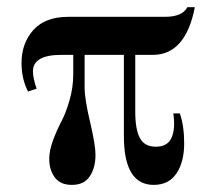

<svg xmlns="http://www.w3.org/2000/svg" viewBox="-20 -503 618 535"><path d="M169.9 -456.1H439Q488.3 -456.1 502 -482.9H522.9Q497.1 -350.1 405.8 -350.1H356.9V-191.9Q356.9 -142.1 369.9 -118.2Q382.8 -94.2 414.1 -94.2Q447.3 -94.2 458.3 -119.9Q469.2 -145.5 462.9 -187H481Q493.2 -153.3 493.2 -103Q493.2 -51.8 471.7 -19.8Q450.2 12.2 408.2 12.2Q325.2 12.2 325.2 -124V-350.1H215.8V-258.8Q215.8 -227.1 231 -163.1Q246.1 -99.1 246.1 -71.8Q246.1 -35.6 230.2 -11.7Q214.4 12.2 180.2 12.2Q147.9 12.2 132.6 -8.8Q117.2 -29.8 117.2 -60.1Q117.2 -83.5 127.7 -111.8Q138.2 -140.1 150.6 -163.6Q163.1 -187 173.6 -223.1Q184.1 -259.3 184.1 -295.9V-350.1H150.9Q71.8 -350.1 71.8 -304.2Q71.8 -285.6 82 -255.9L58.1 -248Q40 -283.2 40 -327.1Q40 -382.8 73 -419.4Q106 -456.1 169.9 -456.1Z"/></svg>

Font: Flanker Steampunk
Style: Bold
Weight: 700
Designer: Alexey Kryukov, Leonardo Di Lena
Foundry: Alexey Kryukov, Leonardo Di Lena
Version: 1.210